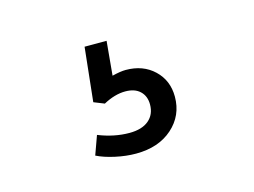

<svg xmlns="http://www.w3.org/2000/svg" viewBox="-46 -89 468 354"><g transform="rotate(-15 188.0 87.5)"><path d="M103 179 116 143Q146 155 175 155Q199 155 212 144Q225 133 225 114Q225 98 215 88.5Q205 79 187 79Q167 79 145 91L125 83L136 -20H178L172 45Q188 41 198 41Q231 41 252 61Q273 81 273 112Q273 148 246.5 171.5Q220 195 177 195Q158 195 137.5 190.5Q117 186 103 179Z"/></g></svg>

Font: Evergrow Sans
Style: Light
Weight: 300
Foundry: 10Web
Version: Version 1.000